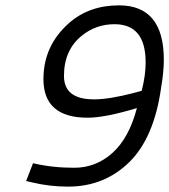

<svg xmlns="http://www.w3.org/2000/svg" viewBox="-20 -691 635 721"><path d="M220.2 -405.8Q220.2 -317.9 333 -317.9Q390.1 -317.9 481.9 -341.8L512.2 -350.1Q527.3 -410.2 526.9 -457Q526.9 -600.1 410.2 -600.1Q341.3 -600.1 288.6 -558.1Q220.2 -503.9 220.2 -405.8ZM426.8 -670.9Q594.7 -670.9 595.2 -467.8Q595.2 -419.9 585 -361.8Q558.6 -172.9 464.8 -81.5Q371.1 9.8 235.8 9.8Q166 9.8 101.1 -5.9L78.1 -11.2L104 -78.1Q175.8 -61 258.3 -61Q340.8 -61 402.8 -117.2Q464.8 -173.3 494.1 -285.2Q375 -249 309.1 -249Q143.1 -249 143.1 -394Q143.1 -519.5 239.3 -604.5Q314.9 -670.9 426.8 -670.9Z"/></svg>

Font: TitilliumWeb-Italic
Style: Italic
Weight: 400
Italic angle: -13°
Version: Version 1.001;PS 57.000;hotconv 1.0.70;makeotf.lib2.5.55311